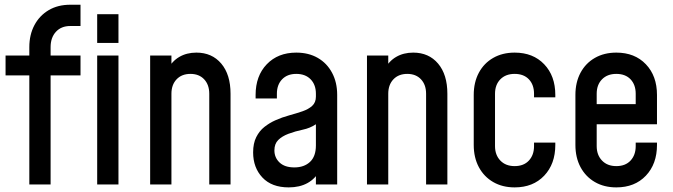

<svg xmlns="http://www.w3.org/2000/svg" viewBox="-20 -780 2846 812"><path d="M104 0V-461H3.5V-545H104V-580.5Q104 -633 125.5 -673.5Q147 -714 185.8 -737Q224.5 -760 277 -760H320.5V-670H277Q239 -670 216.5 -645.5Q194 -621 194 -580.5V-545H320.5V-461H194V0ZM391 0V-545H481V0ZM391 -598.5V-720H481V-598.5Z M615 0V-545H705V-467.5L689 -485.5Q707 -521 738.2 -539.2Q769.5 -557.5 810.5 -557.5Q876.5 -557.5 915.8 -511Q955 -464.5 955 -383.5V0H865V-383.5Q865 -421.5 843.5 -444.5Q822 -467.5 785.5 -467.5Q748.5 -467.5 726.8 -444.5Q705 -421.5 705 -383.5V0Z M1201 12.5Q1129 12.5 1089.8 -29.2Q1050.5 -71 1050.5 -135.5Q1050.5 -174 1063.8 -200.2Q1077 -226.5 1098.2 -243.2Q1119.5 -260 1144 -271Q1173 -284 1203.2 -292.2Q1233.5 -300.5 1259 -309.2Q1284.5 -318 1300.2 -332.2Q1316 -346.5 1316 -371.5V-383.5Q1316 -421.5 1293.8 -444.5Q1271.5 -467.5 1233 -467.5Q1195 -467.5 1173 -444.5Q1151 -421.5 1151 -383.5V-363.5H1061V-378.5Q1061 -459 1108.2 -508.2Q1155.5 -557.5 1233 -557.5Q1285 -557.5 1323.8 -535.2Q1362.5 -513 1384.2 -472.5Q1406 -432 1406 -378.5V0H1316V-78.5L1331.5 -58.5Q1314 -24.5 1280.8 -6Q1247.5 12.5 1201 12.5ZM1225 -72Q1266 -72 1291 -95.2Q1316 -118.5 1316 -165V-254.5Q1291.5 -238 1260.2 -231.5Q1229 -225 1199.5 -214Q1173 -204 1156.8 -188Q1140.5 -172 1140.5 -144Q1140.5 -113.5 1162.2 -92.8Q1184 -72 1225 -72Z M1532 0V-545H1622V-467.5L1606 -485.5Q1624 -521 1655.2 -539.2Q1686.5 -557.5 1727.5 -557.5Q1793.5 -557.5 1832.8 -511Q1872 -464.5 1872 -383.5V0H1782V-383.5Q1782 -421.5 1760.5 -444.5Q1739 -467.5 1702.5 -467.5Q1665.5 -467.5 1643.8 -444.5Q1622 -421.5 1622 -383.5V0Z M2156.5 12.5Q2105 12.5 2066 -10Q2027 -32.5 2005.2 -73Q1983.5 -113.5 1983.5 -167V-378.5Q1983.5 -432 2005.2 -472.5Q2027 -513 2066 -535.2Q2105 -557.5 2156.5 -557.5Q2234.5 -557.5 2281.5 -508.2Q2328.5 -459 2328.5 -378.5V-368.5H2238.5V-383.5Q2238.5 -421.5 2216.8 -444.5Q2195 -467.5 2156.5 -467.5Q2118.5 -467.5 2096 -444.5Q2073.5 -421.5 2073.5 -383.5V-162Q2073.5 -124.5 2096 -101Q2118.5 -77.5 2156.5 -77.5Q2195 -77.5 2216.8 -101Q2238.5 -124.5 2238.5 -162V-177H2328.5V-167Q2328.5 -86.5 2281.5 -37Q2234.5 12.5 2156.5 12.5Z M2586.5 12.5Q2535 12.5 2496 -10Q2457 -32.5 2435.2 -73Q2413.5 -113.5 2413.5 -167V-378.5Q2413.5 -432 2435.2 -472.5Q2457 -513 2496 -535.2Q2535 -557.5 2586.5 -557.5Q2664.5 -557.5 2711.5 -508.2Q2758.5 -459 2758.5 -378.5V-254.5H2488.5V-339.5H2668.5V-383.5Q2668.5 -421.5 2646.8 -444.5Q2625 -467.5 2586.5 -467.5Q2548.5 -467.5 2526 -444.5Q2503.5 -421.5 2503.5 -383.5V-162Q2503.5 -124.5 2526 -101Q2548.5 -77.5 2586.5 -77.5Q2625 -77.5 2646.8 -101Q2668.5 -124.5 2668.5 -162V-177H2758.5V-167Q2758.5 -86.5 2711.5 -37Q2664.5 12.5 2586.5 12.5Z"/></svg>

Font: Mohave Light Medium
Style: Regular
Weight: 500
Version: Version 2.003